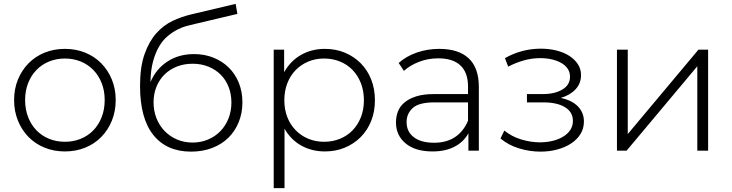

<svg xmlns="http://www.w3.org/2000/svg" viewBox="-20 -780 3792 994"><path d="M316 4Q259 4 211 -15.5Q163 -35 128 -70.5Q93 -106 73 -155Q53 -204 53 -262Q53 -320 73 -368.5Q93 -417 128 -452.5Q163 -488 211 -507.5Q259 -527 316 -527Q373 -527 421 -507.5Q469 -488 504 -452.5Q539 -417 559 -368.5Q579 -320 579 -262Q579 -204 559 -155Q539 -106 504 -70.5Q469 -35 421 -15.5Q373 4 316 4ZM316 -46Q360 -46 398 -61.5Q436 -77 463.5 -105.5Q491 -134 506.5 -174Q522 -214 522 -262Q522 -310 506.5 -349.5Q491 -389 463.5 -417.5Q436 -446 398 -461.5Q360 -477 316 -477Q272 -477 234 -461.5Q196 -446 168.5 -417.5Q141 -389 125.5 -349.5Q110 -310 110 -262Q110 -214 125.5 -174Q141 -134 168.5 -105.5Q196 -77 234 -61.5Q272 -46 316 -46Z M977 -42Q1021 -42 1058 -58Q1095 -74 1121.5 -101.5Q1148 -129 1163 -167Q1178 -205 1178 -249Q1178 -293 1163.5 -330Q1149 -367 1122.5 -393.5Q1096 -420 1059 -435Q1022 -450 977 -450Q933 -450 896 -435.5Q859 -421 832 -394.5Q805 -368 790 -331Q775 -294 775 -250Q775 -206 790 -168Q805 -130 832 -102Q859 -74 896 -58Q933 -42 977 -42ZM969 5Q843 5 774 -81Q705 -167 705 -335Q705 -434 728.5 -500Q752 -566 789.5 -608Q827 -650 874 -672Q921 -694 968 -705L1200 -760L1209 -708L989 -656Q970 -652 946 -645.5Q922 -639 897 -626Q872 -613 847.5 -592.5Q823 -572 804 -540Q785 -508 772.5 -462.5Q760 -417 759 -355Q787 -422 846 -461Q905 -500 985 -500Q1039 -500 1085 -481.5Q1131 -463 1164.5 -430Q1198 -397 1216.5 -351Q1235 -305 1235 -250Q1235 -195 1216 -148Q1197 -101 1162.5 -67Q1128 -33 1078.5 -14Q1029 5 969 5Z M1658 -46Q1702 -46 1740 -61.5Q1778 -77 1805.5 -105.5Q1833 -134 1848.5 -173.5Q1864 -213 1864 -261Q1864 -309 1848.5 -349Q1833 -389 1805.5 -417.5Q1778 -446 1740 -461.5Q1702 -477 1658 -477Q1614 -477 1576.5 -461.5Q1539 -446 1511 -417.5Q1483 -389 1467.5 -349Q1452 -309 1452 -261Q1452 -213 1467.5 -173.5Q1483 -134 1511 -105.5Q1539 -77 1576.5 -61.5Q1614 -46 1658 -46ZM1453 194H1397V-523H1451V-406Q1483 -464 1538 -495.5Q1593 -527 1662 -527Q1718 -527 1765 -507.5Q1812 -488 1847 -453Q1882 -418 1901.5 -369Q1921 -320 1921 -261Q1921 -202 1901.5 -153.5Q1882 -105 1847 -70Q1812 -35 1765 -15.5Q1718 4 1662 4Q1594 4 1539.5 -26.5Q1485 -57 1453 -114Z M2403 -250H2229Q2149 -250 2117 -221Q2085 -192 2085 -148Q2085 -98 2122.5 -69.5Q2160 -41 2227 -41Q2292 -41 2336 -70.5Q2380 -100 2403 -155ZM2219 4Q2130 4 2080 -37.5Q2030 -79 2030 -146Q2030 -176 2040 -202.5Q2050 -229 2073.5 -249Q2097 -269 2134.5 -281Q2172 -293 2227 -293H2403V-332Q2403 -404 2364 -441Q2325 -478 2249 -478Q2196 -478 2149.5 -460Q2103 -442 2071 -413L2044 -454Q2083 -489 2138 -508Q2193 -527 2254 -527Q2354 -527 2406.5 -478Q2459 -429 2459 -330V0H2405V-90Q2381 -46 2334 -21Q2287 4 2219 4Z M2778 5Q2824 5 2865 -6Q2906 -17 2937 -37.5Q2968 -58 2985.5 -86.5Q3003 -115 3003 -151Q3003 -197 2972 -229Q2941 -261 2883 -273Q2931 -287 2959.5 -317.5Q2988 -348 2988 -391Q2988 -423 2971.5 -448Q2955 -473 2927 -491Q2899 -509 2861 -518.5Q2823 -528 2780 -528Q2681 -528 2594 -479L2611 -435Q2649 -455 2691 -467Q2733 -479 2777 -479Q2809 -479 2837 -472.5Q2865 -466 2886 -454Q2907 -442 2919 -424Q2931 -406 2931 -383Q2931 -340 2891.5 -316.5Q2852 -293 2791 -293H2708V-250H2793Q2864 -250 2905 -225Q2946 -200 2946 -154Q2946 -106 2900 -75.5Q2854 -45 2779 -43Q2728 -43 2678.5 -58Q2629 -73 2591 -104L2571 -63Q2613 -28 2668 -11.5Q2723 5 2778 5Z M3174 0V-523H3230V-86L3596 -523H3646V0H3590V-437L3224 0Z"/></svg>

Font: Montserrat-Alt1 Light
Style: Regular
Weight: 300
Designer: Differentunic
Foundry: Differentunic
Version: Version 7.222